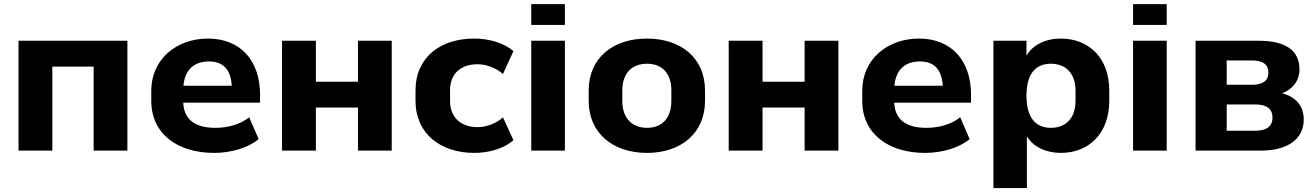

<svg xmlns="http://www.w3.org/2000/svg" viewBox="-20 -739 6453 942"><path d="M236.8 0V-412.1H439.5V0H605V-539.1H70.8V0Z M1031.2 11.2C1113.3 11.2 1198.2 -13.7 1249 -56.6L1202.6 -163.6C1158.7 -127.9 1095.7 -111.8 1036.6 -111.8C939.9 -111.8 882.8 -149.9 878.9 -235.4H1255.9V-273.9C1255.9 -442.4 1159.2 -549.8 1000.5 -549.8C843.8 -549.8 722.2 -446.3 722.2 -294.4V-244.6C722.2 -82 850.6 11.2 1031.2 11.2ZM1005.4 -437.5C1073.2 -437.5 1111.8 -400.4 1117.2 -318.4H879.9C887.2 -398.9 934.1 -437.5 1005.4 -437.5Z M1529.8 0V-211.4H1736.3V0H1901.9V-539.1H1736.3V-337.9H1529.8V-539.1H1363.8V0Z M2306.6 11.2C2378.9 11.2 2453.1 -9.8 2499 -51.3L2447.8 -163.1C2411.6 -131.3 2364.7 -115.2 2322.8 -115.2C2245.6 -115.2 2188 -159.2 2188 -244.1V-294.9C2188 -381.8 2245.1 -423.8 2322.8 -423.8C2365.7 -423.8 2412.6 -406.7 2447.8 -376L2499 -488.3C2454.1 -527.3 2382.3 -549.8 2306.2 -549.8C2142.1 -549.8 2018.6 -459 2018.6 -294.9V-244.6C2018.6 -82.5 2142.1 11.2 2306.6 11.2Z M2751.5 -616.7V-718.8H2586.4V-616.7ZM2751.5 0V-539.1H2586.4V0Z M3154.3 11.2C3320.3 11.2 3439 -85 3439 -244.6V-294.4C3439 -455.1 3320.3 -549.8 3154.3 -549.8C2987.8 -549.8 2868.2 -455.1 2868.2 -294.4V-244.6C2868.2 -85 2987.8 11.2 3154.3 11.2ZM3154.3 -111.8C3086.4 -111.8 3033.2 -153.3 3033.2 -244.6V-294.4C3033.2 -386.2 3086.4 -426.3 3154.3 -426.3C3222.7 -426.3 3273.9 -385.7 3273.9 -294.4V-244.6C3273.9 -153.8 3222.7 -111.8 3154.3 -111.8Z M3721.2 0V-211.4H3927.7V0H4093.3V-539.1H3927.7V-337.9H3721.2V-539.1H3555.2V0Z M4519.5 11.2C4601.6 11.2 4686.5 -13.7 4737.3 -56.6L4690.9 -163.6C4647 -127.9 4584 -111.8 4524.9 -111.8C4428.2 -111.8 4371.1 -149.9 4367.2 -235.4H4744.1V-273.9C4744.1 -442.4 4647.5 -549.8 4488.8 -549.8C4332 -549.8 4210.4 -446.3 4210.4 -294.4V-244.6C4210.4 -82 4338.9 11.2 4519.5 11.2ZM4493.7 -437.5C4561.5 -437.5 4600.1 -400.4 4605.5 -318.4H4368.2C4375.5 -398.9 4422.4 -437.5 4493.7 -437.5Z M5018.1 183.6V-70.3C5048.3 -19.5 5110.8 11.2 5184.6 11.2C5321.3 11.2 5422.4 -83.5 5422.4 -244.6V-294.4C5422.4 -456.1 5321.3 -549.8 5184.6 -549.8C5109.4 -549.8 5046.4 -518.6 5016.1 -465.8V-539.1H4854V183.6ZM5135.7 -111.8C5061.5 -111.8 5016.1 -161.6 5016.1 -269.5C5016.1 -377.9 5061.5 -426.3 5135.7 -426.3C5203.6 -426.3 5256.8 -384.3 5256.8 -294.4V-244.6C5256.8 -153.3 5203.6 -111.8 5135.7 -111.8Z M5704.1 -616.7V-718.8H5539.1V-616.7ZM5704.1 0V-539.1H5539.1V0Z M6164.6 0C6299.8 0 6376.5 -58.1 6376.5 -152.8C6376.5 -216.8 6340.3 -263.2 6270.5 -281.2C6323.2 -301.8 6355.5 -343.3 6355.5 -398.4C6355.5 -486.3 6295.4 -539.1 6154.8 -539.1H5845.7V0ZM5998.5 -226.6H6138.2C6193.4 -226.6 6223.1 -206.5 6223.1 -162.1C6223.1 -118.7 6193.4 -97.7 6138.2 -97.7H5998.5ZM5998.5 -442.4H6123.5C6176.3 -442.4 6203.1 -422.4 6203.1 -382.8C6203.1 -343.3 6176.3 -323.2 6123.5 -323.2H5998.5Z"/></svg>

Font: Winston ExtraBold
Style: Regular
Weight: 800
Designer: Vernon Adams, Kim Jin-seong, David Berlow, Cristiano Sobral
Foundry: The Winston Project Authors
Version: Version 3.004